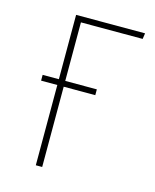

<svg xmlns="http://www.w3.org/2000/svg" viewBox="-86 -579 517 640"><g transform="rotate(15 172.5 -259.5)"><path d="M333 -499H120V-297H229V-277H120V0H98V-277H42V-297H98V-519H336Z"/></g></svg>

Font: Fira Sans Extra Condensed Thin
Style: Regular
Weight: 250
Width: 1
Designer: Carrois Corporate & Edenspiekermann AG
Foundry: Carrois Corporate GbR & Edenspiekermann AG
Version: Version 4.203